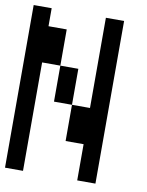

<svg xmlns="http://www.w3.org/2000/svg" viewBox="-84 -753 669 872"><g transform="rotate(10 250.0 -317.0)"><path d="M0 57.6V-692.4H83V-609.4H167V-442.4H250V-276.4H333V-692.4H417V57.6H333V-109.4H250V-276.4H167V-442.4H83V57.6Z"/></g></svg>

Font: KH Dot Kodenmachou 12
Style: Regular
Weight: 400
Designer: Original version for X68000 by Keitarou Hiraki (http://hp.vector.co.jp/authors/VA000874/) / TrueType conversion by Homem
Version: Version 1.00.20150527